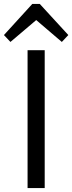

<svg xmlns="http://www.w3.org/2000/svg" viewBox="-55 -955 367 975"><path d="M172 -700V0H85V-700ZM-35 -777 109 -935H147L292 -777L259 -742L108 -871H150L-2 -742Z"/></svg>

Font: Pathway Extreme
Style: Regular
Weight: 400
Designer: Eduardo Rodriguez Tunni
Foundry: Eduardo Rodriguez Tunni
Version: Version 1.001;gftools[0.9.26]